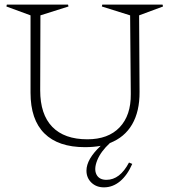

<svg xmlns="http://www.w3.org/2000/svg" viewBox="-20 -620 740 835"><path d="M112.8 -216.8V-553.2L7.8 -591.8L9.8 -600.1H275.9L277.8 -591.8L155.8 -553.2L154.8 -227.1Q154.8 -122.6 207.3 -68.4Q259.8 -14.2 359.9 -14.2Q450.7 -14.2 500.2 -66.2Q549.8 -118.2 548.8 -210.9L545.9 -553.2L422.9 -591.8L424.8 -600.1H687L689 -591.8L585 -553.2L586.9 -220.2Q587.4 -135.7 554.7 -79.3Q522 -22.9 458 2Q418 39.1 402.8 77.1Q387.7 115.2 399.4 138.7Q411.1 162.1 442.9 162.1Q501.5 162.1 541 86.9L555.2 92.8Q533.7 142.1 502 168.5Q470.2 194.8 432.1 194.8Q398.9 194.8 377.4 174.1Q356 153.3 356 122.1Q356 72.3 418 14.2Q386.7 20 349.1 20Q233.4 20 173.1 -39.8Q112.8 -99.6 112.8 -216.8Z"/></svg>

Font: Halibut Thin
Style: Regular
Weight: 250
Designer: Matteo Maggi
Foundry: Collletttivo
Version: Version 3.080 | FøM Fix